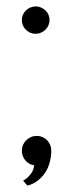

<svg xmlns="http://www.w3.org/2000/svg" viewBox="-20 -516 228 596"><path d="M133.8 -454.1Q133.8 -445.3 130.4 -437.5Q127 -429.7 121.1 -423.8Q115.2 -418 107.4 -414.6Q99.6 -411.1 90.8 -411.1Q72.8 -411.1 60.3 -423.6Q47.9 -436 47.9 -454.1Q47.9 -462.9 51.3 -470.5Q54.7 -478 60.5 -483.6Q66.4 -489.3 74.2 -492.7Q82 -496.1 90.8 -496.1Q99.6 -496.1 107.4 -492.7Q115.2 -489.3 121.1 -483.6Q127 -478 130.4 -470.5Q133.8 -462.9 133.8 -454.1ZM139.2 -47.9Q139.2 -30.3 134.5 -12.7Q129.9 4.9 120.4 19.5Q110.8 34.2 96.9 44.9Q83 55.7 64.9 60.1L51.8 44.9Q64.5 38.1 74.7 25.1Q85 12.2 85.9 -2.9Q69.3 -5.4 58.6 -18.3Q47.9 -31.2 47.9 -47.9Q47.9 -57.6 51.5 -66.2Q55.2 -74.7 61.5 -80.8Q67.9 -86.9 76.2 -90.6Q84.5 -94.2 94.2 -94.2Q103.5 -94.2 111.8 -90.6Q120.1 -86.9 126.2 -80.8Q132.3 -74.7 135.7 -66.2Q139.2 -57.6 139.2 -47.9Z"/></svg>

Font: Englebert
Style: Regular
Weight: 400
Designer: Astigmatic (AOETI)
Foundry: Astigmatic (AOETI)
Version: Version 1.000